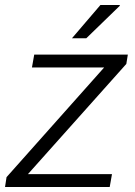

<svg xmlns="http://www.w3.org/2000/svg" viewBox="-30 -743 537 763"><path d="M-10 0 -4 -39 384 -475H97L106 -526H478L472 -489L81 -51H415L406 0ZM256 -591 369 -723H446V-720L313 -591Z"/></svg>

Font: Archivo SemiBold ExtraLight
Style: Italic
Weight: 250
Italic angle: -10°
Version: Version 2.001